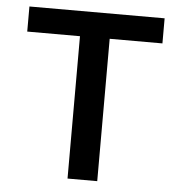

<svg xmlns="http://www.w3.org/2000/svg" viewBox="-49 -701 698 747"><g transform="rotate(5 300.0 -327.0)"><path d="M242 0V-556H36V-654H564V-556H358V0Z"/></g></svg>

Font: Source Code Pro Semibold
Style: Regular
Weight: 600
Monospace: yes
Designer: Paul D. Hunt, Teo Tuominen
Foundry: Adobe Systems Incorporated
Version: Version 2.030;PS 1.000;hotconv 16.6.51;makeotf.lib2.5.65220